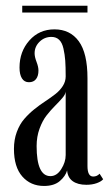

<svg xmlns="http://www.w3.org/2000/svg" viewBox="-20 -627 384 658"><path d="M56.2 -584V-607.4H279.8V-584ZM130.9 10.3Q85 10.3 56.4 -22.2Q27.8 -54.7 27.8 -116.7Q27.8 -148.4 37.6 -174.8Q47.4 -201.2 63 -219.2Q78.6 -237.3 97.4 -252.4Q116.2 -267.6 135.3 -280Q154.3 -292.5 169.9 -304.7Q185.5 -316.9 195.3 -332.3Q205.1 -347.7 205.1 -365.2Q205.1 -398.4 203.6 -419.2Q202.1 -439.9 197.5 -460.4Q192.9 -481 182.6 -490.7Q172.4 -500.5 156.2 -500.5Q132.3 -500.5 115.5 -483.9Q98.6 -467.3 98.6 -444.3Q98.6 -432.1 105.2 -415Q111.8 -397.9 111.8 -385.3Q111.8 -366.7 103.5 -356Q95.2 -345.2 79.1 -345.2Q63.5 -345.2 55.2 -358.4Q46.9 -371.6 46.9 -395.5Q46.9 -450.2 80.6 -488.3Q114.3 -526.4 166.5 -526.4Q220.2 -526.4 250 -485.6Q279.8 -444.8 279.8 -358.9V-58.1Q279.8 -22 299.3 -22Q312.5 -22 321.3 -31.7L333.5 -12.7Q327.1 -4.9 311.5 0.7Q295.9 6.3 275.9 6.3Q246.6 6.3 229.2 -6.1Q211.9 -18.6 210 -43Q204.6 -23.4 185.1 -6.6Q165.5 10.3 130.9 10.3ZM152.8 -23.4Q174.8 -23.4 189.9 -47.4Q205.1 -71.3 205.1 -95.7V-313Q204.1 -303.2 193.4 -290.8Q182.6 -278.3 168.2 -263.9Q153.8 -249.5 139.6 -231.4Q125.5 -213.4 115.5 -186Q105.5 -158.7 105.5 -126.5Q105.5 -23.4 152.8 -23.4Z"/></svg>

Font: Imbue
Style: Regular
Weight: 400
Designer: Tyler Finck
Foundry: Etcetera Type Company
Version: Version 0.910